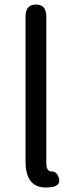

<svg xmlns="http://www.w3.org/2000/svg" viewBox="-20 -816 325 842"><path d="M92 -108V-744Q92 -796 138 -796Q183 -796 183 -744V-102Q183 -63 207 -64Q231 -65 239 -31Q247 3 192 6Q92 13 92 -108Z"/></svg>

Font: Resource Han Rounded HK
Style: Regular
Weight: 400
Designer: Cyano Hao (round all glyphs); Ryoko NISHIZUKA  (kana, bopomofo & ideographs); Paul D. Hunt (Latin, Greek & Cyrillic); Sa
Foundry: Cyano Hao
Version: 0.990